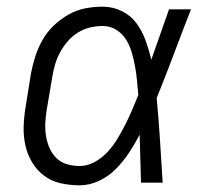

<svg xmlns="http://www.w3.org/2000/svg" viewBox="-20 -548 640 576"><path d="M219 8Q189 8 161 1.5Q133 -5 111.5 -21.5Q90 -38 76 -61.5Q62 -85 56 -112.5Q50 -140 51 -169.5Q52 -199 57 -228L73 -328Q78 -354 86 -379Q94 -404 107.5 -428Q121 -452 141.5 -471.5Q162 -491 186 -504.5Q210 -518 236 -523Q262 -528 288 -528Q319 -528 346 -514.5Q373 -501 390 -477.5Q407 -454 417 -426Q427 -398 434 -369Q447 -407 460.5 -444.5Q474 -482 487 -520H553Q527 -454 502 -387Q477 -320 450 -254Q456 -191 460 -127Q464 -63 468 0H403Q402 -36 401 -72Q400 -108 399 -144Q385 -117 367.5 -90.5Q350 -64 328 -41.5Q306 -19 277 -5.5Q248 8 219 8ZM219 -50Q242 -50 264 -62Q286 -74 303 -92.5Q320 -111 332.5 -132Q345 -153 356 -174.5Q367 -196 376.5 -218.5Q386 -241 395 -263Q393 -285 391 -306.5Q389 -328 385 -349.5Q381 -371 375 -391.5Q369 -412 358 -429.5Q347 -447 329 -458.5Q311 -470 288 -470Q269 -470 250 -465.5Q231 -461 214 -450.5Q197 -440 183.5 -424.5Q170 -409 160.5 -391.5Q151 -374 145.5 -355.5Q140 -337 137 -318L120 -218Q117 -199 116 -179Q115 -159 118 -140Q121 -121 128.5 -104Q136 -87 149 -74Q162 -61 180.5 -55.5Q199 -50 219 -50Z"/></svg>

Font: Iosevka SS04 Lt Ex Obl
Style: Regular
Weight: 300
Width: 7
Italic angle: -9°
Monospace: yes
Designer: Belleve Invis
Foundry: Belleve Invis
Version: Version 19.0.0; ttfautohint (v1.8.4)